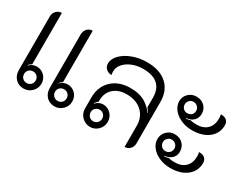

<svg xmlns="http://www.w3.org/2000/svg" viewBox="-72 -975 1723 1365"><g transform="rotate(30 789.5 -292.0)"><path d="M67 -89V-528Q67 -556 85 -574.5Q103 -593 129 -593V-171Q112 -163 103 -149L105 -147Q116 -160 132.5 -167Q149 -174 166 -174Q204 -174 229.5 -148Q255 -122 255 -84Q255 -46 227.5 -18.5Q200 9 160 9Q119 9 93 -18.5Q67 -46 67 -89ZM321 -89V-528Q321 -556 338.5 -574.5Q356 -593 382 -593V-171Q365 -161 357 -149L359 -147Q370 -160 386.5 -167Q403 -174 420 -174Q457 -174 482.5 -148Q508 -122 508 -84Q508 -46 480.5 -18.5Q453 9 414 9Q373 9 347 -18.5Q321 -46 321 -89ZM208 -84Q208 -104 194.5 -117.5Q181 -131 160 -131Q140 -131 126.5 -117.5Q113 -104 113 -84Q113 -63 126.5 -49.5Q140 -36 160 -36Q181 -36 194.5 -49.5Q208 -63 208 -84ZM462 -84Q462 -104 448.5 -117.5Q435 -131 414 -131Q394 -131 380.5 -117.5Q367 -104 367 -84Q367 -64 380.5 -50Q394 -36 414 -36Q435 -36 448.5 -49.5Q462 -63 462 -84Z M611 -86V-177Q611 -266 668 -320.5Q725 -375 819 -375Q885 -375 929 -353.5Q973 -332 1013 -281L1015 -283Q1003 -301 991 -316V-393Q991 -538 829 -538Q781 -538 740.5 -521.5Q700 -505 676 -477Q652 -449 652 -416Q652 -401 655 -387Q629 -387 610.5 -403.5Q592 -420 592 -445Q592 -484 625 -518Q658 -552 712.5 -572.5Q767 -593 829 -593Q935 -593 993.5 -540.5Q1052 -488 1052 -394V-56Q1052 -28 1034.5 -9.5Q1017 9 991 9V-164Q991 -236 944 -279.5Q897 -323 819 -323Q752 -323 711.5 -286.5Q671 -250 671 -189V-177Q660 -170 646 -151L649 -149Q675 -177 710 -177Q747 -177 773 -150Q799 -123 799 -85Q799 -46 771.5 -18.5Q744 9 706 9Q667 9 639 -19Q611 -47 611 -86ZM753 -85Q753 -105 739.5 -118.5Q726 -132 706 -132Q687 -132 673 -118.5Q659 -105 659 -85Q659 -65 672.5 -51Q686 -37 706 -37Q726 -37 739.5 -51Q753 -65 753 -85Z M1165 -467Q1165 -505 1191.5 -531Q1218 -557 1256 -557Q1297 -557 1323 -532Q1349 -507 1349 -468Q1349 -434 1326.5 -412Q1304 -390 1267 -388V-384Q1286 -384 1305 -390Q1322 -384 1353 -384Q1409 -384 1440.5 -415Q1472 -446 1472 -501Q1472 -522 1468 -534Q1498 -535 1515 -521Q1532 -507 1532 -481Q1532 -414 1481 -373.5Q1430 -333 1346 -333Q1297 -333 1255.5 -351Q1214 -369 1189.5 -400Q1165 -431 1165 -467ZM1304 -467Q1304 -487 1290 -500.5Q1276 -514 1256 -514Q1237 -514 1223.5 -500Q1210 -486 1210 -467Q1210 -448 1223.5 -434.5Q1237 -421 1256 -421Q1277 -421 1290.5 -434Q1304 -447 1304 -467ZM1165 -157Q1165 -195 1191.5 -221.5Q1218 -248 1256 -248Q1297 -248 1323 -222.5Q1349 -197 1349 -157Q1349 -124 1326.5 -102.5Q1304 -81 1267 -78V-74Q1287 -74 1305 -80Q1322 -74 1353 -74Q1409 -74 1440.5 -105Q1472 -136 1472 -191Q1472 -204 1468 -224Q1498 -225 1515 -211Q1532 -197 1532 -171Q1532 -104 1481 -63.5Q1430 -23 1346 -23Q1297 -23 1255.5 -41Q1214 -59 1189.5 -90Q1165 -121 1165 -157ZM1304 -157Q1304 -177 1290 -190.5Q1276 -204 1256 -204Q1237 -204 1223.5 -190Q1210 -176 1210 -157Q1210 -137 1223.5 -123.5Q1237 -110 1256 -110Q1277 -110 1290.5 -123.5Q1304 -137 1304 -157Z"/></g></svg>

Font: K2D ExtraLight
Style: Regular
Weight: 275
Designer: Katatrad Aksorn Co.,Ltd.
Foundry: Cadson Demak Co.,Ltd.
Version: Version 1.000; ttfautohint (v1.6)